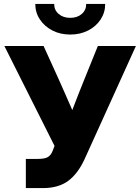

<svg xmlns="http://www.w3.org/2000/svg" viewBox="-20 -963 718 983"><path d="M112.3 0V-149.4H172.9Q210.9 -149.4 226.3 -159.7Q241.7 -169.9 249.5 -190.9L259.3 -215.8L2.4 -727.5H203.1L278.8 -561Q297.4 -520 314.9 -479.7Q332.5 -439.5 350.1 -399.4Q365.2 -439.5 381.1 -479.7Q397 -520 413.6 -561L481 -727.5H675.8L413.6 -149.4Q378.9 -73.7 329.1 -36.9Q279.3 0 199.2 0ZM339.8 -786.1Q288.6 -786.1 248.3 -806.9Q208 -827.6 184.3 -863.3Q160.6 -898.9 160.6 -942.9H257.3Q257.3 -911.1 280.5 -891.4Q303.7 -871.6 339.8 -871.6Q375.5 -871.6 398.4 -891.4Q421.4 -911.1 421.4 -942.9H518.6Q518.6 -898.9 495.1 -863.3Q471.7 -827.6 431.2 -806.9Q390.6 -786.1 339.8 -786.1Z"/></svg>

Font: Inter Display ExtraBold
Style: Regular
Weight: 800
Designer: Rasmus Andersson
Foundry: rsms
Version: Version 4.000;git-a52131595